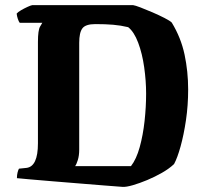

<svg xmlns="http://www.w3.org/2000/svg" viewBox="-20 -727 814 749"><path d="M458 2Q432 0 386.5 -3.5Q341 -7 287.5 -11.5Q234 -16 183 -20Q132 -24 94.5 -27.5Q57 -31 46 -32Q46 -44 48.5 -54Q51 -64 54 -69L83 -72Q128 -77 128 -168V-563Q128 -610 136.5 -623.5Q145 -637 145 -638H57Q53 -643 49.5 -653.5Q46 -664 45 -674Q50 -680 62 -687Q74 -694 87 -700Q100 -706 106 -707H499Q507 -706 528 -698Q549 -690 574.5 -679Q600 -668 621.5 -657Q643 -646 650 -639Q686 -580 700 -514Q714 -448 714 -378Q714 -316 705.5 -258.5Q697 -201 684.5 -156Q672 -111 659 -87Q640 -69 612 -53Q584 -37 554 -24.5Q524 -12 498 -4.5Q472 3 458 2ZM273 -79H491Q512 -106 525 -153Q538 -200 544 -255Q550 -310 550 -362Q550 -411 542.5 -464.5Q535 -518 519 -560.5Q503 -603 480 -621Q451 -628 421 -630.5Q391 -633 352 -633Q314 -633 301.5 -616.5Q289 -600 289 -560V-143Q289 -120 283.5 -102.5Q278 -85 273 -79Z"/></svg>

Font: Texturina ExtraBold
Style: Regular
Weight: 800
Designer: Guillermo Torres Carreño
Foundry: Omnibus-Type
Version: Version 1.002; ttfautohint (v1.8.3)